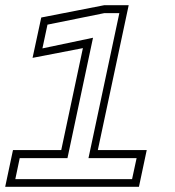

<svg xmlns="http://www.w3.org/2000/svg" viewBox="-49 -720 675 740"><path d="M-29 0 1 -141.5H187L270.5 -534.5L76.5 -497L110 -652.5L353 -700H447L328 -141.5H516.5L486.5 0ZM10 -29.5H460L477.5 -110.5H292L411 -669.5H353.5L134 -625L114.5 -533.5L309.5 -574.5L211 -110.5H27Z"/></svg>

Font: Tourney Expanded Light
Style: Italic
Weight: 300
Width: 7
Italic angle: -12°
Designer: Tyler Finck
Foundry: Etcetera Type Co
Version: Version 1.010; ttfautohint (v1.8.3)